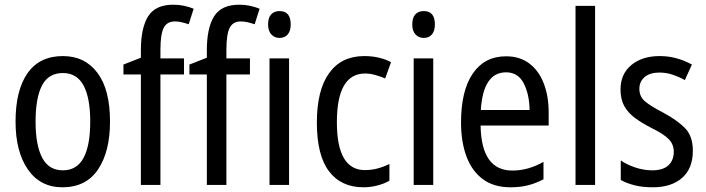

<svg xmlns="http://www.w3.org/2000/svg" viewBox="-20 -785 2997 815"><path d="M447 -269Q447 -141 396 -65.5Q345 10 245 10Q151 10 98.5 -65.5Q46 -141 46 -269Q46 -402 97 -474.5Q148 -547 247 -547Q340 -547 393.5 -476Q447 -405 447 -269ZM131 -269Q131 -169 159 -115.5Q187 -62 247 -62Q306 -62 334.5 -114.5Q363 -167 363 -269Q363 -370 334.5 -422.5Q306 -475 247 -475Q186 -475 158.5 -422.5Q131 -370 131 -269Z M761 -469H661V0H578V-469H504V-511L578 -540V-571Q578 -667 609 -716Q640 -765 715 -765Q740 -765 761 -760.5Q782 -756 802 -748L781 -682Q766 -687 751.5 -690.5Q737 -694 722 -694Q689 -694 675 -667Q661 -640 661 -573V-537H761Z M1041 -469H941V0H858V-469H784V-511L858 -540V-571Q858 -667 889 -716Q920 -765 995 -765Q1020 -765 1041 -760.5Q1062 -756 1082 -748L1061 -682Q1046 -687 1031.5 -690.5Q1017 -694 1002 -694Q969 -694 955 -667Q941 -640 941 -573V-537H1041Z M1167 -738Q1214 -738 1214 -681Q1214 -654 1201.5 -639Q1189 -624 1167 -624Q1145 -624 1131.5 -639Q1118 -654 1118 -681Q1118 -710 1131 -724Q1144 -738 1167 -738ZM1207 -537V0H1124V-537Z M1523 10Q1428 10 1376.5 -58Q1325 -126 1325 -265Q1325 -402 1377 -474.5Q1429 -547 1526 -547Q1560 -547 1589 -540Q1618 -533 1640 -521L1615 -452Q1594 -461 1572 -467Q1550 -473 1530 -473Q1410 -473 1410 -266Q1410 -63 1529 -63Q1557 -63 1583 -70Q1609 -77 1633 -89V-18Q1611 -5 1581.5 2.5Q1552 10 1523 10Z M1779 -738Q1826 -738 1826 -681Q1826 -654 1813.5 -639Q1801 -624 1779 -624Q1757 -624 1743.5 -639Q1730 -654 1730 -681Q1730 -710 1743 -724Q1756 -738 1779 -738ZM1819 -537V0H1736V-537Z M2128 -546Q2187 -546 2227.5 -515Q2268 -484 2288.5 -430Q2309 -376 2309 -308V-252H2020Q2023 -61 2155 -61Q2222 -61 2287 -98V-24Q2255 -7 2221.5 1.5Q2188 10 2147 10Q2076 10 2029.5 -24.5Q1983 -59 1960 -121Q1937 -183 1937 -265Q1937 -400 1987 -473Q2037 -546 2128 -546ZM2128 -478Q2031 -478 2021 -318H2228Q2227 -385 2203 -431.5Q2179 -478 2128 -478Z M2506 0H2423V-760H2506Z M2921 -145Q2921 -70 2875.5 -30Q2830 10 2751 10Q2707 10 2673.5 1.5Q2640 -7 2615 -21V-104Q2639 -87 2675.5 -74.5Q2712 -62 2749 -62Q2794 -62 2817 -83Q2840 -104 2840 -141Q2840 -172 2819 -194Q2798 -216 2743 -243Q2704 -263 2675 -284.5Q2646 -306 2630 -334.5Q2614 -363 2614 -405Q2614 -471 2660 -509Q2706 -547 2780 -547Q2818 -547 2852 -537.5Q2886 -528 2917 -511L2887 -445Q2862 -459 2835 -468Q2808 -477 2779 -477Q2739 -477 2716.5 -458Q2694 -439 2694 -408Q2694 -376 2716.5 -356Q2739 -336 2795 -307Q2853 -276 2887 -242Q2921 -208 2921 -145Z"/></svg>

Font: Noto Sans Devanagari Condensed
Style: Regular
Weight: 400
Width: 3
Designer: Jelle Bosma - Monotype Design Team
Foundry: Monotype Imaging Inc.
Version: Version 2.004; ttfautohint (v1.8.4.7-5d5b)